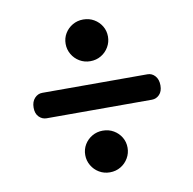

<svg xmlns="http://www.w3.org/2000/svg" viewBox="-70 -708 732 729"><g transform="rotate(-10 296.0 -343.5)"><path d="M296.6 -477.6Q274 -477.6 255.4 -488.7Q236.9 -499.7 226.1 -518.3Q215.3 -536.8 215.3 -558.3Q215.3 -580.4 226.1 -598.5Q236.9 -616.5 255.4 -627.4Q274 -638.3 296.6 -638.3Q319.9 -638.3 338.4 -627.4Q356.9 -616.5 367.7 -598.5Q378.5 -580.4 378.5 -558.3Q378.5 -536.8 367.7 -518.3Q356.9 -499.7 338.4 -488.7Q319.9 -477.6 296.6 -477.6ZM53.5 -341Q53.5 -364 66 -377.5Q78.5 -391 95.5 -391H501.5Q518.5 -391 530.5 -377.5Q542.5 -364 542.5 -341Q542.5 -318 530.2 -305.5Q518 -293 501.5 -293H95Q78.5 -293 66 -305.5Q53.5 -318 53.5 -341ZM296.6 -49.1Q274 -49.1 255.4 -60.2Q236.9 -71.2 226.1 -89.8Q215.3 -108.3 215.3 -129.8Q215.3 -151.9 226.1 -170Q236.9 -188 255.4 -198.9Q274 -209.8 296.6 -209.8Q319.9 -209.8 338.4 -198.9Q356.9 -188 367.7 -170Q378.5 -151.9 378.5 -129.8Q378.5 -108.3 367.7 -89.8Q356.9 -71.2 338.4 -60.2Q319.9 -49.1 296.6 -49.1Z"/></g></svg>

Font: Fraunces 9pt Soft Black
Style: Regular
Weight: 900
Version: Version 1.000;[b76b70a41]